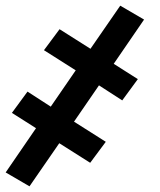

<svg xmlns="http://www.w3.org/2000/svg" viewBox="-45 -491 565 677"><path d="M59 166 -25 117 82 -39 -3 -93 52 -168 134 -115 222 -243 110 -314 165 -388 274 -319 379 -471 463 -422 356 -266 441 -212 386 -137 304 -190 216 -62 328 9 273 83 164 14Z"/></svg>

Font: Iosevka Curly
Style: Bold Italic
Weight: 700
Italic angle: -9°
Monospace: yes
Designer: Belleve Invis
Foundry: Belleve Invis
Version: Version 22.1.2; ttfautohint (v1.8.4)